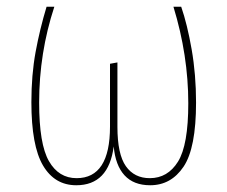

<svg xmlns="http://www.w3.org/2000/svg" viewBox="-20 -539 674 569"><path d="M561 -235Q561 -100 524 -45Q487 10 425 10Q376 10 349 -19.5Q322 -49 317 -105Q302 10 206 10Q142 10 107.5 -48.5Q73 -107 73 -236Q73 -317 85.5 -385Q98 -453 118 -519H141Q96 -382 96 -235Q96 -112 125 -61.5Q154 -11 207 -11Q306 -11 306 -164V-350L328 -354V-163Q328 -82 353 -46.5Q378 -11 424 -11Q477 -11 507.5 -60Q538 -109 538 -233Q538 -375 494 -519H517Q535 -467 548 -392.5Q561 -318 561 -235Z"/></svg>

Font: Fira Sans Extra Condensed Thin
Style: Regular
Weight: 250
Width: 1
Designer: Carrois Corporate & Edenspiekermann AG
Foundry: Carrois Corporate GbR & Edenspiekermann AG
Version: Version 4.203